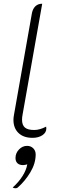

<svg xmlns="http://www.w3.org/2000/svg" viewBox="-20 -729 351 1028"><path d="M52 -87Q52 -100 55 -115L151 -659Q156 -683 170 -696Q184 -709 206 -709L101 -116Q98 -101 98 -88Q98 -59 113.5 -46Q129 -33 163 -33Q193 -33 227 -51Q228 -49 228 -41Q228 -19 207 -5Q186 9 154 9Q106 9 79 -17Q52 -43 52 -87ZM126 151Q122 152 115.5 153.5Q109 155 104 155Q84 155 73.5 145Q63 135 63 117Q63 91 81.5 71.5Q100 52 125 52Q145 52 158 65Q171 78 171 98Q171 146 142.5 193.5Q114 241 75 275Q71 279 63 279Q54 279 48 275Q81 245 101 213Q121 181 126 151Z"/></svg>

Font: K2D Thin
Style: Italic
Weight: 100
Italic angle: -10°
Designer: Katatrad Aksorn Co.,Ltd.
Foundry: Cadson Demak Co.,Ltd.
Version: Version 1.000; ttfautohint (v1.6)